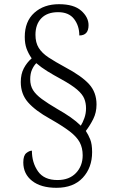

<svg xmlns="http://www.w3.org/2000/svg" viewBox="-20 -780 544 915"><path d="M249 115Q175 115 133 82Q91 49 91 -6Q91 -39 105.5 -50.5Q120 -62 132 -62Q132 -5 161 36.5Q190 78 254 78Q310 78 342 44.5Q374 11 374 -40Q374 -75 360 -101.5Q346 -128 312 -154Q278 -180 218 -214Q148 -253 113.5 -292.5Q79 -332 79 -389Q79 -427 93.5 -454.5Q108 -482 131 -502Q115 -525 106.5 -548.5Q98 -572 98 -604Q98 -678 143.5 -719Q189 -760 261 -760Q332 -760 367 -729Q402 -698 402 -660Q402 -611 358 -611Q358 -657 333 -689.5Q308 -722 257 -722Q205 -722 177 -693Q149 -664 149 -614Q149 -577 164.5 -552Q180 -527 211 -506.5Q242 -486 290 -460Q369 -418 404.5 -379Q440 -340 440 -282Q440 -244 424.5 -213Q409 -182 389 -156Q401 -138 410 -115.5Q419 -93 419 -55Q419 19 374.5 67Q330 115 249 115ZM365 -181Q374 -195 382 -217Q390 -239 390 -264Q390 -289 381.5 -310Q373 -331 347.5 -353Q322 -375 271 -403Q234 -423 205 -441Q176 -459 153 -479Q141 -467 132.5 -448Q124 -429 124 -402Q124 -372 137.5 -350.5Q151 -329 179.5 -308Q208 -287 254 -260Q288 -241 316.5 -221Q345 -201 365 -181Z"/></svg>

Font: Noto Serif Tamil SemiCondensed Light
Style: Italic
Weight: 300
Width: 4
Italic angle: -12°
Designer: Indian Type Foundry, Tom Grace, and the Monotype Design Team
Foundry: Monotype Imaging Inc.
Version: Version 2.003; ttfautohint (v1.8.4.7-5d5b)